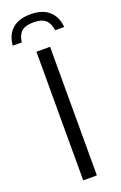

<svg xmlns="http://www.w3.org/2000/svg" viewBox="-208 -990 652 1038"><g transform="rotate(-20 118.0 -471.0)"><path d="M78.5 0V-740H157V0ZM-30.5 -814.5Q-25.5 -875 11.5 -908.2Q48.5 -941.5 117 -941.5Q185 -941.5 222.8 -908Q260.5 -874.5 265.5 -814.5H213.5Q208 -856 185.5 -875.5Q163 -895 117 -895Q70.5 -895 48.5 -875.5Q26.5 -856 21.5 -814.5Z"/></g></svg>

Font: Encode Sans SemiCondensed SemiCondensed
Style: Regular
Weight: 400
Width: 4
Designer: Multiple Designers
Foundry: Impallari Type
Version: Version 3.000; ttfautohint (v1.8.3) -l 8 -r 50 -G 200 -x 14 